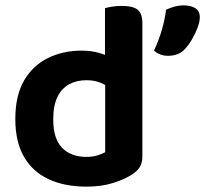

<svg xmlns="http://www.w3.org/2000/svg" viewBox="-20 -681 765 716"><path d="M372.2 -113.3V-419L510.9 -419.3V-96.5Q510.9 -73.5 501.1 -57.7Q491.3 -41.9 470 -28.9Q444 -12 401.1 1.5Q358.2 15 302.9 15Q221 15 161.4 -12.7Q101.8 -40.3 69.4 -96.4Q37.1 -152.6 37.1 -236.9Q37.1 -324.6 69.9 -380.9Q102.7 -437.2 159 -464.7Q215.3 -492.2 283.9 -492.2Q320.3 -492.2 349.3 -483.8Q378.4 -475.4 396.4 -464.1V-347.8Q381.4 -360.9 357.5 -371.4Q333.6 -381.9 302.5 -381.9Q266.1 -381.9 238 -366.8Q210 -351.6 194.2 -319.5Q178.5 -287.4 178.5 -236.2Q178.5 -163.7 211.6 -129.8Q244.7 -95.9 301.9 -95.9Q325.7 -95.9 343.2 -101.4Q360.8 -106.9 372.2 -113.3ZM510.9 -391.4 371.5 -391V-650.6Q380.5 -653.3 397.6 -656.1Q414.7 -659 434.3 -659Q474.7 -659 492.8 -645.2Q510.9 -631.4 510.9 -593.9ZM672.2 -500.8Q658.9 -485.5 642.4 -479.2Q626 -472.9 607.1 -472.9Q574.9 -472.9 554.3 -492.5Q572.9 -532.1 583.9 -570.8Q595 -609.4 599.3 -644.7Q612.9 -651.3 630 -656.1Q647.1 -660.9 665 -660.9Q691.5 -660.9 708.3 -650.5Q725.1 -640 725.1 -616.4Q725.1 -600.4 716.8 -577.9Q708.4 -555.4 696.3 -534.8Q684.1 -514.1 672.2 -500.8Z"/></svg>

Font: Baloo Tammudu 2
Style: Regular
Weight: 400
Designer: Maithili Shingre, Omkar Shende and Ek Type
Foundry: Ek Type
Version: Version 1.700